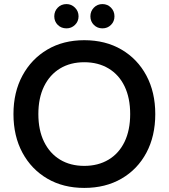

<svg xmlns="http://www.w3.org/2000/svg" viewBox="-20 -909 826 941"><path d="M393 12Q290 12 212 -33.5Q134 -79 90 -160.5Q46 -242 46 -350Q46 -457 90 -538.5Q134 -620 212 -666Q290 -712 393 -712Q497 -712 575.5 -666Q654 -620 697.5 -538.5Q741 -457 741 -350Q741 -242 697.5 -160.5Q654 -79 575.5 -33.5Q497 12 393 12ZM393 -96Q461 -96 512 -126.5Q563 -157 590.5 -214Q618 -271 618 -350Q618 -429 590.5 -486Q563 -543 512 -573.5Q461 -604 393 -604Q325 -604 274.5 -573.5Q224 -543 196 -486Q168 -429 168 -350Q168 -271 196 -214Q224 -157 274.5 -126.5Q325 -96 393 -96ZM306 -770Q280 -770 263 -787Q246 -804 246 -829Q246 -854 263 -871.5Q280 -889 306 -889Q330 -889 347.5 -871.5Q365 -854 365 -829Q365 -804 347.5 -787Q330 -770 306 -770ZM482 -770Q457 -770 440 -787Q423 -804 423 -829Q423 -854 440 -871.5Q457 -889 482 -889Q507 -889 524 -871.5Q541 -854 541 -829Q541 -804 524 -787Q507 -770 482 -770Z"/></svg>

Font: DM Sans 20pt SemiBold
Style: Regular
Weight: 600
Version: Version 4.004;gftools[0.9.30]